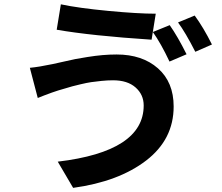

<svg xmlns="http://www.w3.org/2000/svg" viewBox="-20 -825 1040 901"><path d="M697.3 -674.8 776.4 -707Q813.5 -654.3 855.5 -570.3L775.4 -536.1Q735.4 -621.1 697.3 -674.8ZM815.4 -719.7 893.6 -752Q934.6 -696.3 974.6 -616.2L896.5 -582Q849.6 -673.8 815.4 -719.7ZM654.3 -330.1Q654.3 -380.9 616.2 -414.6Q578.1 -448.2 510.7 -448.2Q484.4 -448.2 456.1 -445.3Q427.7 -442.4 407.7 -439.5Q387.7 -436.5 358.9 -429.7Q330.1 -422.9 319.3 -419.9Q308.6 -417 281.2 -408.7Q253.9 -400.4 252.9 -400.4Q240.2 -396.5 223.6 -390.6Q207 -384.8 187 -377Q167 -369.1 157.2 -365.2L120.1 -506.8Q162.1 -510.7 227.5 -524.4Q234.4 -525.4 273.9 -534.7Q313.5 -543.9 334 -547.9Q354.5 -551.8 391.1 -557.6Q427.7 -563.5 460.9 -566.4Q494.1 -569.3 527.3 -569.3Q647.5 -569.3 721.2 -504.4Q794.9 -439.5 794.9 -325.2Q794.9 -170.9 666 -71.8Q537.1 27.3 323.2 56.6L251 -66.4Q654.3 -114.3 654.3 -330.1ZM246.1 -685.5 265.6 -804.7Q348.6 -787.1 487.8 -773.9Q627 -760.7 710.9 -760.7L691.4 -638.7Q409.2 -657.2 246.1 -685.5Z"/></svg>

Font: Gen Shin Gothic Bold
Style: Bold
Weight: 700
Designer: [Source Han Sans]
Ryoko NISHIZUKA  (kana & ideographs); Paul D. Hunt (Latin, Greek & Cyrillic); Wenlong ZHANG  (bopomofo
Version: Version 1.002.20150607